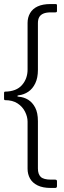

<svg xmlns="http://www.w3.org/2000/svg" viewBox="-20 -762 316 947"><path d="M116 -649Q116 -676 128.5 -697.5Q141 -719 166 -730.5Q191 -742 229 -742H253Q261 -742 261 -737V-707Q261 -701 253 -701H231Q208 -701 194 -695Q180 -689 173.5 -677.5Q167 -666 167 -648V-417Q167 -378 154 -351Q141 -324 119.5 -309.5Q98 -295 72 -292Q66 -291 65.5 -288.5Q65 -286 72 -285Q98 -283 119 -270Q140 -257 153.5 -231.5Q167 -206 167 -164V69Q167 97 181 110.5Q195 124 232 124H252Q261 124 261 132V156Q261 165 252 165H230Q191 165 165.5 152.5Q140 140 128 118.5Q116 97 116 70V-162Q116 -186 103.5 -211Q91 -236 66.5 -252Q42 -268 5 -268Q0 -268 0 -275V-303Q0 -310 5 -310Q61 -311 88.5 -342.5Q116 -374 116 -419V-649Z"/></svg>

Font: Libre Franklin ExtraLight
Style: Regular
Weight: 250
Designer: Pablo Impallari, Rodrigo Fuenzalida, Nhung Nguyen
Foundry: Impallari Type
Version: Version 3.000